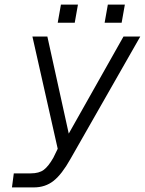

<svg xmlns="http://www.w3.org/2000/svg" viewBox="-20 -659 630 835"><path d="M449 -639H523L509 -560H435ZM245 -639H319L305 -560H231ZM40 95H113Q150 95 170.5 79.5Q191 64 212 27L231 -12L121 -500H186L279 -78L517 -500H590L286 33Q249 99 213 127.5Q177 156 127 156H32Z"/></svg>

Font: Overused Grotesk Book
Style: Italic
Weight: 350
Italic angle: -10°
Version: Version 0.003